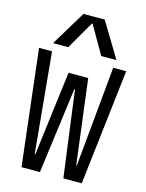

<svg xmlns="http://www.w3.org/2000/svg" viewBox="-144 -1085 887 1170"><g transform="rotate(15 300.0 -500.0)"><path d="M110 0 25 -730H107L167 -98H171L238 -630H362L429 -98H433L493 -730H575L490 0H374L302 -543H298L226 0ZM100 -780 233 -1000H367L500 -780H404L302 -957H298L196 -780Z"/></g></svg>

Font: M PLUS Code Latin Expanded
Style: Regular
Weight: 400
Width: 7
Designer: Coji Morishita
Foundry: UNDERFOREST DESIGN
Version: Version 1.002; ttfautohint (v1.8.3)